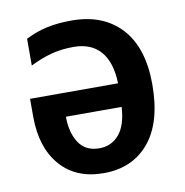

<svg xmlns="http://www.w3.org/2000/svg" viewBox="-68 -617 666 692"><g transform="rotate(-10 265.0 -271.0)"><path d="M238 -552Q354 -552 419.5 -480.5Q485 -409 485 -275Q485 -136 424 -63Q363 10 258 10Q156 10 99 -56Q42 -122 42 -235V-300H364Q362 -377 327.5 -417Q293 -457 229 -457Q184 -457 146.5 -447Q109 -437 69 -417V-515Q106 -534 146 -543Q186 -552 238 -552ZM158 -214Q158 -156 182.5 -118.5Q207 -81 257 -81Q302 -81 330 -114Q358 -147 362 -214Z"/></g></svg>

Font: Noto Sans SemiCondensed SemiBold
Style: Regular
Weight: 600
Width: 4
Designer: Monotype Design Team
Foundry: Monotype Imaging Inc.
Version: Version 2.013; ttfautohint (v1.8.4.7-5d5b)